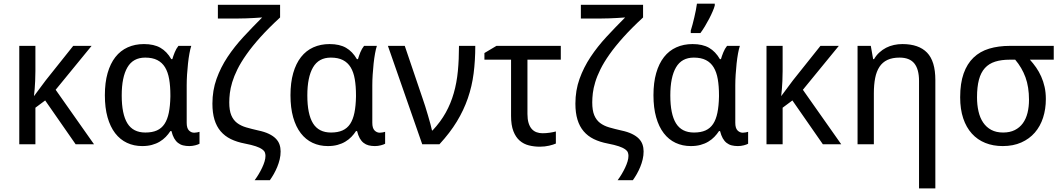

<svg xmlns="http://www.w3.org/2000/svg" viewBox="-20 -786 5784 1046"><path d="M392.1 0 226.1 -238.8 172.9 -199.2V0H85V-536.1H172.9V-398.9Q172.9 -369.6 171.6 -344.7Q170.4 -319.8 168.9 -301.3Q167 -279.8 165 -262.2L229 -348.1L378.9 -536.1H479L283.2 -296.9L492.2 0Z M772 -64Q809.1 -64 834.7 -75.4Q860.4 -86.9 876.2 -110.8Q892.1 -134.8 899.7 -171.9Q907.2 -209 908.2 -259.8V-267.1Q908.2 -316.4 901.6 -354.7Q895 -393.1 879.2 -419.2Q863.3 -445.3 836.9 -458.7Q810.5 -472.2 771 -472.2Q705.1 -472.2 674.1 -418.9Q643.1 -365.7 643.1 -266.1Q643.1 -164.1 674.1 -114Q705.1 -64 772 -64ZM754.9 9.8Q709.5 9.8 671.9 -7.8Q634.3 -25.4 607.4 -60.3Q580.6 -95.2 565.9 -147Q551.3 -198.7 551.3 -267.1Q551.3 -335.9 566.2 -387.9Q581.1 -439.9 608.6 -475.1Q636.2 -510.3 675.8 -528.1Q715.3 -545.9 764.2 -545.9Q818.8 -545.9 854 -525.6Q889.2 -505.4 913.1 -463.9H918.9Q923.8 -481 931.9 -501Q939.9 -521 952.1 -536.1H1022Q1016.6 -520 1012 -494.6Q1007.3 -469.2 1004.2 -439.7Q1001 -410.2 999 -379.4Q997.1 -348.6 997.1 -321.8V-117.2Q997.1 -87.9 1009.3 -75.4Q1021.5 -63 1038.1 -63Q1044.9 -63 1054 -64.7Q1063 -66.4 1066.9 -67.9V-2.9Q1059.6 1.5 1043.7 5.6Q1027.8 9.8 1011.2 9.8Q992.7 9.8 977.3 5.9Q961.9 2 949.7 -7.6Q937.5 -17.1 928.7 -32.7Q919.9 -48.3 914.1 -71.8H908.2Q897.5 -55.2 883.1 -40.3Q868.7 -25.4 849.9 -14.2Q831.1 -2.9 807.6 3.4Q784.2 9.8 754.9 9.8Z M1167 -685.1V-759.8H1505.9V-690.9Q1443.4 -633.3 1398.4 -583.3Q1353.5 -533.2 1322.8 -489.5Q1292 -445.8 1273.4 -408.2Q1254.9 -370.6 1245.1 -338.1Q1235.4 -305.7 1232.2 -278.6Q1229 -251.5 1229 -228Q1229 -184.6 1240 -158.2Q1251 -131.8 1271.5 -116.2Q1292 -100.6 1321.3 -92Q1350.6 -83.5 1387.2 -75.2Q1421.9 -67.9 1445.1 -56.6Q1468.3 -45.4 1482.4 -31Q1496.6 -16.6 1502.7 1Q1508.8 18.6 1508.8 39.1Q1508.8 61 1503.7 82.5Q1498.5 104 1490.2 124Q1481.9 144 1471.4 162.4Q1460.9 180.7 1450.2 195.8H1367.2Q1378.9 180.2 1389.4 162.6Q1399.9 145 1408.2 127.4Q1416.5 109.9 1421.4 93.5Q1426.3 77.1 1426.3 63Q1426.3 53.2 1422.9 44.2Q1419.4 35.2 1407.7 26.9Q1396 18.6 1373.8 11Q1351.6 3.4 1314 -3.9Q1270.5 -12.2 1237.5 -28.3Q1204.6 -44.4 1182.1 -70.8Q1159.7 -97.2 1148.4 -134.3Q1137.2 -171.4 1137.2 -221.2Q1137.2 -293.5 1159.7 -356.2Q1182.1 -418.9 1219.7 -475.6Q1257.3 -532.2 1306.4 -585.2Q1355.5 -638.2 1408.2 -690.9Q1387.2 -689.5 1364.3 -688Q1344.7 -687 1321.3 -686Q1297.9 -685.1 1274.9 -685.1Z M1783.2 -64Q1820.3 -64 1845.9 -75.4Q1871.6 -86.9 1887.5 -110.8Q1903.3 -134.8 1910.9 -171.9Q1918.5 -209 1919.4 -259.8V-267.1Q1919.4 -316.4 1912.8 -354.7Q1906.2 -393.1 1890.4 -419.2Q1874.5 -445.3 1848.1 -458.7Q1821.8 -472.2 1782.2 -472.2Q1716.3 -472.2 1685.3 -418.9Q1654.3 -365.7 1654.3 -266.1Q1654.3 -164.1 1685.3 -114Q1716.3 -64 1783.2 -64ZM1766.1 9.8Q1720.7 9.8 1683.1 -7.8Q1645.5 -25.4 1618.7 -60.3Q1591.8 -95.2 1577.1 -147Q1562.5 -198.7 1562.5 -267.1Q1562.5 -335.9 1577.4 -387.9Q1592.3 -439.9 1619.9 -475.1Q1647.5 -510.3 1687 -528.1Q1726.6 -545.9 1775.4 -545.9Q1830.1 -545.9 1865.2 -525.6Q1900.4 -505.4 1924.3 -463.9H1930.2Q1935.1 -481 1943.1 -501Q1951.2 -521 1963.4 -536.1H2033.2Q2027.8 -520 2023.2 -494.6Q2018.6 -469.2 2015.4 -439.7Q2012.2 -410.2 2010.3 -379.4Q2008.3 -348.6 2008.3 -321.8V-117.2Q2008.3 -87.9 2020.5 -75.4Q2032.7 -63 2049.3 -63Q2056.2 -63 2065.2 -64.7Q2074.2 -66.4 2078.1 -67.9V-2.9Q2070.8 1.5 2054.9 5.6Q2039.1 9.8 2022.5 9.8Q2003.9 9.8 1988.5 5.9Q1973.1 2 1960.9 -7.6Q1948.7 -17.1 1939.9 -32.7Q1931.2 -48.3 1925.3 -71.8H1919.4Q1908.7 -55.2 1894.3 -40.3Q1879.9 -25.4 1861.1 -14.2Q1842.3 -2.9 1818.8 3.4Q1795.4 9.8 1766.1 9.8Z M2093.3 -536.1H2185.1L2283.2 -247.1Q2289.1 -231 2296.6 -206.8Q2304.2 -182.6 2311.5 -157.5Q2318.8 -132.3 2325 -109.9Q2331.1 -87.4 2333.5 -75.2H2336.4Q2380.4 -122.1 2408.2 -172.1Q2436 -222.2 2452.1 -278.6Q2468.3 -335 2474.4 -398.7Q2480.5 -462.4 2480.5 -536.1H2569.3Q2569.3 -456.5 2560.3 -386.2Q2551.3 -315.9 2528.8 -250.7Q2506.3 -185.5 2468.8 -123.8Q2431.2 -62 2374 0H2280.3Z M3035.2 -536.1V-460.9H2853.5V-165Q2853.5 -136.2 2859.6 -116.2Q2865.7 -96.2 2876.7 -83.7Q2887.7 -71.3 2902.8 -65.7Q2918 -60.1 2935.5 -60.1Q2944.3 -60.1 2954.6 -60.8Q2964.8 -61.5 2974.6 -63Q2984.4 -64.5 2993.2 -66.2Q3002 -67.9 3008.3 -69.8V-3.9Q3002 -1 2992.4 2Q2982.9 4.9 2971.7 7.6Q2960.4 10.3 2947.5 11.7Q2934.6 13.2 2921.4 13.2Q2890.1 13.2 2861.6 6.1Q2833 -1 2811.3 -19.8Q2789.6 -38.6 2776.9 -71.3Q2764.2 -104 2764.2 -154.8V-460.9H2619.1V-497.1L2684.6 -536.1Z M3144.5 -685.1V-759.8H3483.4V-690.9Q3420.9 -633.3 3376 -583.3Q3331.1 -533.2 3300.3 -489.5Q3269.5 -445.8 3251 -408.2Q3232.4 -370.6 3222.7 -338.1Q3212.9 -305.7 3209.7 -278.6Q3206.5 -251.5 3206.5 -228Q3206.5 -184.6 3217.5 -158.2Q3228.5 -131.8 3249 -116.2Q3269.5 -100.6 3298.8 -92Q3328.1 -83.5 3364.7 -75.2Q3399.4 -67.9 3422.6 -56.6Q3445.8 -45.4 3460 -31Q3474.1 -16.6 3480.2 1Q3486.3 18.6 3486.3 39.1Q3486.3 61 3481.2 82.5Q3476.1 104 3467.8 124Q3459.5 144 3449 162.4Q3438.5 180.7 3427.7 195.8H3344.7Q3356.4 180.2 3366.9 162.6Q3377.4 145 3385.7 127.4Q3394 109.9 3398.9 93.5Q3403.8 77.1 3403.8 63Q3403.8 53.2 3400.4 44.2Q3397 35.2 3385.3 26.9Q3373.5 18.6 3351.3 11Q3329.1 3.4 3291.5 -3.9Q3248 -12.2 3215.1 -28.3Q3182.1 -44.4 3159.7 -70.8Q3137.2 -97.2 3126 -134.3Q3114.7 -171.4 3114.7 -221.2Q3114.7 -293.5 3137.2 -356.2Q3159.7 -418.9 3197.3 -475.6Q3234.9 -532.2 3283.9 -585.2Q3333 -638.2 3385.7 -690.9Q3364.7 -689.5 3341.8 -688Q3322.3 -687 3298.8 -686Q3275.4 -685.1 3252.4 -685.1Z M3760.7 -64Q3797.9 -64 3823.5 -75.4Q3849.1 -86.9 3865 -110.8Q3880.9 -134.8 3888.4 -171.9Q3896 -209 3897 -259.8V-267.1Q3897 -316.4 3890.4 -354.7Q3883.8 -393.1 3867.9 -419.2Q3852.1 -445.3 3825.7 -458.7Q3799.3 -472.2 3759.8 -472.2Q3693.8 -472.2 3662.8 -418.9Q3631.8 -365.7 3631.8 -266.1Q3631.8 -164.1 3662.8 -114Q3693.8 -64 3760.7 -64ZM3743.7 9.8Q3698.2 9.8 3660.6 -7.8Q3623 -25.4 3596.2 -60.3Q3569.3 -95.2 3554.7 -147Q3540 -198.7 3540 -267.1Q3540 -335.9 3554.9 -387.9Q3569.8 -439.9 3597.4 -475.1Q3625 -510.3 3664.6 -528.1Q3704.1 -545.9 3752.9 -545.9Q3807.6 -545.9 3842.8 -525.6Q3877.9 -505.4 3901.9 -463.9H3907.7Q3912.6 -481 3920.7 -501Q3928.7 -521 3940.9 -536.1H4010.7Q4005.4 -520 4000.7 -494.6Q3996.1 -469.2 3992.9 -439.7Q3989.7 -410.2 3987.8 -379.4Q3985.8 -348.6 3985.8 -321.8V-117.2Q3985.8 -87.9 3998 -75.4Q4010.3 -63 4026.9 -63Q4033.7 -63 4042.7 -64.7Q4051.8 -66.4 4055.7 -67.9V-2.9Q4048.3 1.5 4032.5 5.6Q4016.6 9.8 4000 9.8Q3981.4 9.8 3966.1 5.9Q3950.7 2 3938.5 -7.6Q3926.3 -17.1 3917.5 -32.7Q3908.7 -48.3 3902.8 -71.8H3897Q3886.2 -55.2 3871.8 -40.3Q3857.4 -25.4 3838.6 -14.2Q3819.8 -2.9 3796.4 3.4Q3772.9 9.8 3743.7 9.8ZM3743.2 -619.1Q3748 -633.8 3752.9 -652.6Q3757.8 -671.4 3762.5 -691.2Q3767.1 -710.9 3771 -730.5Q3774.9 -750 3776.9 -766.1H3874V-755.9Q3871.1 -744.1 3863 -725.1Q3855 -706.1 3844 -684.8Q3833 -663.6 3820.3 -642.6Q3807.6 -621.6 3795.9 -606H3743.2Z M4462.9 0 4296.9 -238.8 4243.7 -199.2V0H4155.8V-536.1H4243.7V-398.9Q4243.7 -369.6 4242.4 -344.7Q4241.2 -319.8 4239.7 -301.3Q4237.8 -279.8 4235.8 -262.2L4299.8 -348.1L4449.7 -536.1H4549.8L4354 -296.9L4563 0Z M4986.8 240.2V-345.2Q4986.8 -408.7 4961.2 -440.4Q4935.5 -472.2 4880.9 -472.2Q4841.3 -472.2 4814.5 -459.5Q4787.6 -446.8 4771.2 -421.9Q4754.9 -397 4747.8 -360.8Q4740.7 -324.7 4740.7 -277.8V0H4651.9V-536.1H4724.1L4736.8 -463.9H4741.7Q4753.9 -484.9 4770.8 -500.2Q4787.6 -515.6 4807.6 -525.9Q4827.6 -536.1 4850.1 -541Q4872.6 -545.9 4896 -545.9Q4985.4 -545.9 5030.5 -499.3Q5075.7 -452.6 5075.7 -350.1V240.2Z M5677.7 -246.1Q5677.7 -191.9 5662.6 -145Q5647.5 -98.1 5617.7 -63.7Q5587.9 -29.3 5543.9 -9.8Q5500 9.8 5442.9 9.8Q5390.6 9.8 5347.9 -7.3Q5305.2 -24.4 5274.7 -58.1Q5244.1 -91.8 5227.5 -141.4Q5210.9 -190.9 5210.9 -255.9Q5210.9 -332 5229.7 -385.3Q5248.5 -438.5 5283.7 -472.2Q5318.8 -505.9 5369.1 -521Q5419.4 -536.1 5481.9 -536.1H5720.7V-460.9H5590.8Q5608.9 -440.9 5624.8 -418.2Q5640.6 -395.5 5652.3 -369.1Q5664.1 -342.8 5670.9 -312.5Q5677.7 -282.2 5677.7 -246.1ZM5302.7 -255.9Q5302.7 -214.4 5310.8 -179.2Q5318.8 -144 5336.2 -118.4Q5353.5 -92.8 5380.4 -78.4Q5407.2 -64 5444.8 -64Q5481.9 -64 5508.5 -77.4Q5535.2 -90.8 5552.5 -114.7Q5569.8 -138.7 5577.9 -171.4Q5585.9 -204.1 5585.9 -242.2Q5585.9 -312.5 5566.7 -365Q5547.4 -417.5 5510.7 -460.9H5481.9Q5435.5 -460.9 5401.6 -450.2Q5367.7 -439.5 5345.7 -415.3Q5323.7 -391.1 5313.2 -351.8Q5302.7 -312.5 5302.7 -255.9Z"/></svg>

Font: WenQuanYi Micro Hei
Style: Regular
Weight: 400
Foundry: Ascender Corporation
Version: Version 0.2.0-beta